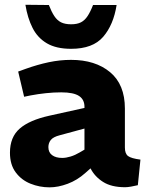

<svg xmlns="http://www.w3.org/2000/svg" viewBox="-20 -776 618 804"><path d="M187.6 8.5Q145.7 8.5 107.7 -6.8Q69.7 -22 45.7 -54.3Q21.7 -86.5 21.7 -136.5Q21.7 -202 62.5 -237.5Q103.2 -273 186.6 -291.5L333.7 -324V-326Q334.7 -358.1 311.6 -373.7Q288.5 -389.3 236.5 -389.3Q205 -389.3 172 -385.8Q139 -382.3 107.5 -376.3L81 -370.8L56.1 -476.4L88 -487.9Q137 -505.4 184 -515.4Q230.9 -525.3 277.3 -525.3Q379.2 -525.3 441.1 -473.7Q503 -422 503 -321.5V-158.2Q503 -132.6 516.2 -122.6Q529.5 -112.6 568.1 -107.6L557.2 -0.5Q542.7 3 528.3 5.5Q513.8 8 503.8 8Q446.4 8 411.5 -14.3Q376.5 -36.5 359.1 -71L337.1 -51.5Q303.6 -21.5 263.6 -6.5Q223.6 8.5 187.6 8.5ZM240.4 -114.7Q256.5 -114.7 275.5 -120.5Q294.6 -126.3 314.1 -137.9L333.7 -149.4V-237.7L229.7 -209.5Q202.6 -202.5 192.6 -189.7Q182.6 -176.9 182.6 -159.9Q182.6 -137.8 198.2 -126.3Q213.7 -114.7 240.4 -114.7ZM277.8 -571.6Q215.4 -571.6 176.4 -594.6Q137.4 -617.5 116.4 -659Q95.4 -700.5 86.4 -756L184.6 -755Q195.7 -726.4 207.5 -708.6Q219.2 -690.8 235.7 -682.5Q252.3 -674.3 277.8 -674.3Q302.9 -674.3 318.9 -682.5Q335 -690.8 346.7 -708.6Q358.5 -726.4 369.6 -755H468.3Q455.3 -672 412 -621.8Q368.8 -571.6 277.8 -571.6Z"/></svg>

Font: REM Medium
Style: Regular
Weight: 500
Designer: Octavio Pardo
Foundry: Ashler Design
Version: Version 1.005;gftools[0.9.28]